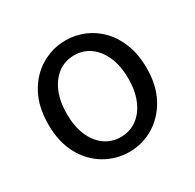

<svg xmlns="http://www.w3.org/2000/svg" viewBox="-129 -698 864 851"><g transform="rotate(-30 303.0 -272.0)"><path d="M303.1 13.4Q236.6 13.4 179 -20.3Q121.4 -54 86.5 -117.6Q51.6 -181.2 51.6 -271Q51.6 -361.9 86.5 -425.7Q121.4 -489.4 179 -523.1Q236.6 -556.8 303.1 -556.8Q352.9 -556.8 398.3 -537.7Q443.7 -518.6 478.8 -481.9Q513.8 -445.3 534 -392.1Q554.3 -338.9 554.3 -271Q554.3 -181.2 519.1 -117.6Q483.8 -54 426.7 -20.3Q369.7 13.4 303.1 13.4ZM303.1 -62.9Q350.2 -62.9 385.7 -88.9Q421.2 -114.9 441 -161.8Q460.7 -208.7 460.7 -271Q460.7 -333.8 441 -380.8Q421.2 -427.8 385.7 -454.2Q350.2 -480.5 303.1 -480.5Q256.1 -480.5 220.6 -454.2Q185.1 -427.8 165.4 -380.8Q145.8 -333.8 145.8 -271Q145.8 -208.7 165.4 -161.8Q185.1 -114.9 220.6 -88.9Q256.1 -62.9 303.1 -62.9Z"/></g></svg>

Font: Noto Sans HK Thin
Style: Regular
Weight: 100
Designer: Ryoko NISHIZUKA 西塚涼子 (kana, bopomofo & ideographs); Paul D. Hunt (Latin, Greek & Cyrillic); Sandoll Communications 산돌커뮤니
Foundry: Adobe
Version: Version 2.004-H2;hotconv 1.0.118;makeotfexe 2.5.65603